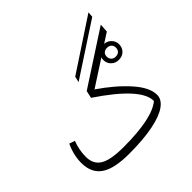

<svg xmlns="http://www.w3.org/2000/svg" viewBox="-210 -1092 1323 1323"><g transform="rotate(-45 451.5 -431.0)"><path d="M819 -835 434 -583 444 -626 822 -875ZM430 -500 822 -755 818 -692 745 -645Q775 -643 795.5 -621.5Q816 -600 816 -570Q816 -538 795 -516.5Q774 -495 739 -495Q706 -495 684 -516.5Q662 -538 662 -570Q662 -584 666 -593L476 -470Q599 -386 677 -298Q755 -210 755 -138Q755 -94 708.5 -60Q662 -26 567 -6.5Q472 13 332 13Q185 13 119 -33Q53 -79 53 -176Q53 -253 89 -329L130 -315Q105 -251 105 -183Q105 -111 158.5 -79Q212 -47 337 -47Q617 -47 709 -124Q712 -249 418 -446ZM739 -612Q719 -612 707 -600.5Q695 -589 695 -570Q695 -551 707 -538.5Q719 -526 739 -526Q761 -526 772.5 -538Q784 -550 784 -570Q784 -589 771.5 -600.5Q759 -612 739 -612Z"/></g></svg>

Font: FiraGO Light
Style: Italic
Weight: 300
Italic angle: -8°
Designer: bBox Type GmbH
Foundry: bBox Type GmbH
Version: Version 1.001